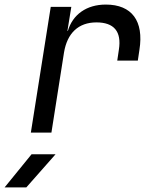

<svg xmlns="http://www.w3.org/2000/svg" viewBox="-67 -580 687 840"><path d="M68 0H158L213 -350C227 -435 276 -482 355 -482C431 -482 466 -443 453 -362L446 -315H536L543 -362C563 -488 510 -560 396 -560C311 -560 251 -516 230 -445H228L245 -550H155ZM-47 240H48L176 95H71Z"/></svg>

Font: JetBrains Mono
Style: Italic
Weight: 400
Italic angle: -9°
Monospace: yes
Designer: Philipp Nurullin, Konstantin Bulenkov
Foundry: JetBrains
Version: Version 2.305